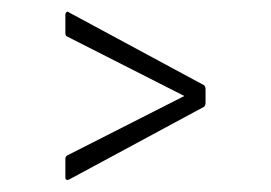

<svg xmlns="http://www.w3.org/2000/svg" viewBox="-20 -464 460 326"><path d="M97 -159Q94 -158 92.5 -159Q91 -160 91 -162V-194Q91 -198 94 -200L293 -301L94 -402Q91 -403 91 -408V-439Q91 -442 93 -443.5Q95 -445 97 -443L327 -319Q329 -316 329 -313V-289Q329 -286 327 -283Z"/></svg>

Font: Sofia Sans Extra Condensed ExtraLight
Style: Regular
Weight: 250
Designer: Botio Nikoltchev, Ani Petrova
Foundry: lettersoup
Version: Version 4.101